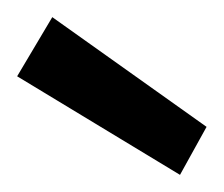

<svg xmlns="http://www.w3.org/2000/svg" viewBox="-20 -768 261 224"><path d="M190 -564 0 -679 41 -748 221 -620Z"/></svg>

Font: DM Sans 10pt
Style: Regular
Weight: 400
Version: Version 4.004;gftools[0.9.30]